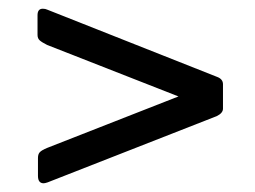

<svg xmlns="http://www.w3.org/2000/svg" viewBox="-20 -576 584 440"><path d="M67 -214Q67 -223 71.5 -227.5Q76 -232 88 -237L389 -355L88 -473Q76 -479 71 -483.5Q66 -488 66 -496V-541Q66 -556 78 -556Q84 -556 88 -554L477 -400Q491 -395 491 -383V-327Q491 -317 477 -310L89 -158Q83 -156 80 -156Q67 -156 67 -173Z"/></svg>

Font: Libre Franklin
Style: Regular
Weight: 400
Designer: Pablo Impallari, Rodrigo Fuenzalida
Foundry: Impallari Type
Version: Version 1.001; ttfautohint (v1.4.1)